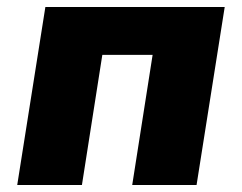

<svg xmlns="http://www.w3.org/2000/svg" viewBox="-20 -526 689 546"><path d="M29 0 109 -506H619L539 0H356L414 -370H271L213 0Z"/></svg>

Font: Nunito Sans 7pt SemiCondensed Black
Style: Italic
Weight: 900
Width: 4
Italic angle: -9°
Designer: Vernon Adams
Foundry: Vernon Adams
Version: Version 3.101;gftools[0.9.27]